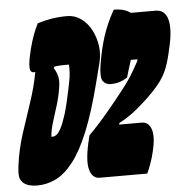

<svg xmlns="http://www.w3.org/2000/svg" viewBox="-86 -771 814 832"><g transform="rotate(-5 321.0 -355.0)"><path d="M522 0H315Q282 0 271.5 -41.5Q261 -83 284 -175L287 -187Q307 -207 327.5 -229.5Q348 -252 374.5 -283.5Q401 -315 439 -363Q461 -390 480.5 -419.5Q500 -449 521 -489L523 -497H494Q488 -478 482 -459Q476 -440 471 -422Q452 -410 435 -405Q418 -400 400 -400Q376 -400 364.5 -416.5Q353 -433 361 -485Q372 -555 390 -610Q408 -665 439 -720Q465 -720 482.5 -714.5Q500 -709 512 -700H619Q660 -700 671.5 -657.5Q683 -615 666 -541L658 -506Q649 -468 636.5 -438.5Q624 -409 600.5 -380Q577 -351 535 -312Q500 -280 472.5 -260.5Q445 -241 421 -229L419 -222H518Q547 -222 558.5 -189Q570 -156 553 -89Q548 -67 539 -42Q530 -17 522 0ZM235 -710Q268 -710 295 -691Q322 -672 339 -640Q356 -608 361.5 -570.5Q367 -533 357 -495L335 -409Q303 -284 269.5 -202.5Q236 -121 199.5 -74.5Q163 -28 124 -9Q85 10 42 10Q23 10 7.5 5.5Q-8 1 -19 -9Q-31 -21 -33 -38Q-35 -55 -31 -84Q-22 -153 -0.5 -219.5Q21 -286 43 -351Q65 -416 77 -481Q74 -480 71 -480Q63 -480 58 -486Q53 -492 54 -513.5Q55 -535 66 -580Q76 -618 86 -644.5Q96 -671 106 -690Q134 -699 166 -704.5Q198 -710 235 -710ZM122 -195H129Q135 -195 143.5 -200.5Q152 -206 163 -225.5Q174 -245 186.5 -284.5Q199 -324 213 -393L219 -423Q224 -446 225 -465.5Q226 -485 225 -500H202Q184 -500 162 -497L158 -491Q170 -472 174.5 -452.5Q179 -433 174 -404Q168 -364 156 -326.5Q144 -289 134 -256Q124 -223 122 -195Z"/></g></svg>

Font: Recursive Mn Csl St XBk
Style: Italic
Weight: 1000
Italic angle: -15°
Monospace: yes
Version: Version 1.079;hotconv 1.0.112;makeotfexe 2.5.65598; ttfautoh